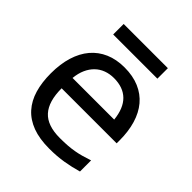

<svg xmlns="http://www.w3.org/2000/svg" viewBox="-190 -800 936 936"><g transform="rotate(45 278.0 -332.5)"><path d="M483.4 -16.6Q461.4 -10.3 440.2 -5.4Q418.9 -0.5 396.7 3.2Q374.5 6.8 350.3 8.8Q326.2 10.7 298.3 10.7Q231 10.7 182.9 -7.3Q134.8 -25.4 104 -59.8Q73.2 -94.2 58.8 -143.3Q44.4 -192.4 44.4 -254.9Q44.4 -319.3 60.1 -370.1Q75.7 -420.9 105.7 -456.3Q135.7 -491.7 179.2 -510.5Q222.7 -529.3 278.8 -529.3Q336.4 -529.3 380.4 -510.5Q424.3 -491.7 453.6 -456.8Q482.9 -421.9 497.8 -372.1Q512.7 -322.3 512.7 -260.3V-240.2H133.3Q133.3 -149.4 172.9 -106Q212.4 -62.5 298.3 -62.5Q327.6 -62.5 351.1 -64.2Q374.5 -65.9 395.5 -69.6Q416.5 -73.2 437.5 -79.1Q458.5 -85 483.4 -93.3ZM422.4 -313.5Q415 -384.8 378.7 -420.4Q342.3 -456.1 278.8 -456.1Q249.5 -456.1 224.6 -446.8Q199.7 -437.5 181.2 -419.4Q162.6 -401.4 150.6 -374.8Q138.7 -348.1 135.3 -313.5ZM125.5 -603.5V-675.8H430.2V-603.5Z"/></g></svg>

Font: Arian AMU
Style: Regular
Weight: 400
Designer: Ruben Hakobyan (Tarumian)
Foundry: Ruben Hakobyan (Tarumian)
Version: Version 4.003